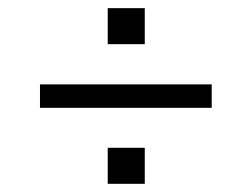

<svg xmlns="http://www.w3.org/2000/svg" viewBox="-20 -528 624 476"><path d="M247.1 -507.8H338.9V-418.5H247.1ZM79.1 -318.8H504.9V-260.7H79.1ZM247.1 -161.6H338.9V-72.3H247.1Z"/></svg>

Font: Duru Sans
Style: Regular
Weight: 400
Designer: Onur Yazõcõgil
Foundry: Onur Yazõcõgil
Version: Version 1.002